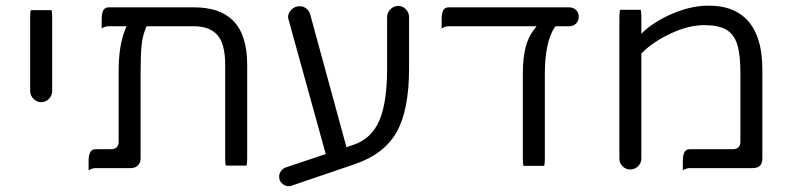

<svg xmlns="http://www.w3.org/2000/svg" viewBox="-20 -596 2780 674"><path d="M88.4 -560.5Q85.9 -554.2 85.9 -535.2V-276.4Q85.9 -260.7 97.7 -249Q109.4 -237.3 125 -237.3Q140.6 -237.3 151.9 -249Q163.1 -260.7 163.1 -276.4V-535.2Q163.1 -554.2 160.6 -560.5Z M845.2 -14.6Q847.7 -21 847.7 -40V-368.2Q847.7 -474.1 797.9 -523.9Q751.5 -570.3 660.2 -570.3H362.3Q352.1 -570.3 346.2 -564.5Q336.9 -555.2 336.9 -529.3V-496.1Q349.1 -503.9 362.3 -503.9H424.3L420.4 -494.6Q396.5 -438 396.5 -346.7V-98.6Q396.5 -85.9 389.6 -79.1Q382.8 -72.3 370.1 -72.3H316.4Q306.2 -72.3 300.3 -66.4Q291 -57.1 291 -31.2V2Q303.2 -5.9 316.4 -5.9H439.5Q454.6 -5.9 464.1 -15.4Q473.6 -24.9 473.6 -39.1V-342.8Q473.6 -404.8 477.1 -437.7Q480.5 -470.7 492.7 -499.5L494.6 -503.9H660.2Q715.8 -503.9 743.2 -472.9Q770.5 -441.9 770.5 -368.2V-40Q770.5 -21 772.9 -14.6Z M1338.9 -536.1V-355.5Q1338.9 -235.8 1311.5 -172.4Q1283.2 -107.9 1219.7 -87.4L1196.3 -79.1L1068.8 -545.9Q1065.4 -558.6 1054.9 -566.4Q1044.4 -574.2 1031.2 -574.2Q1015.6 -574.2 1003.4 -562.3Q991.2 -550.3 991.2 -535.6L992.2 -529.8L1123.5 -55.2L983.4 -8.3Q973.1 -4.9 966.6 4.2Q960 13.2 960 23.4Q960 30.3 961.9 36.1Q964.8 44.4 973.9 51Q982.9 57.6 993.2 57.6Q1000.5 57.6 1005.4 55.2L1226.1 -20Q1328.1 -54.7 1372.1 -131.8Q1416 -210 1416 -355.5V-536.1Q1416 -552.2 1404.5 -563.7Q1393.1 -575.2 1377.7 -575.2Q1362.3 -575.2 1350.6 -563.5Q1338.9 -551.8 1338.9 -536.1Z M1890.1 -13.7Q1892.6 -20 1892.6 -39.1V-336.9Q1892.6 -448.2 1927.7 -501L1930.2 -503.9H1977.5Q1992.7 -503.9 2002.2 -513.4Q2011.7 -522.9 2011.7 -537.1Q2011.7 -551.8 2002 -561Q1992.2 -570.3 1977.5 -570.3H1555.7Q1545.4 -570.3 1539.6 -564.5Q1530.3 -555.2 1530.3 -529.3V-496.1Q1542.5 -503.9 1555.7 -503.9H1863.8L1855 -492.7Q1815.4 -443.8 1815.4 -340.8V-39.1Q1815.4 -20 1817.9 -13.7Z M2231.4 -536.1Q2231.4 -555.2 2229 -561.5H2156.7L2155.8 -557.1Q2154.3 -549.8 2154.3 -536.1V-39.1Q2154.3 -23.4 2165.5 -12.2Q2177.2 -1 2192.4 -1Q2208.5 -1 2220 -12.5Q2231.4 -23.9 2231.4 -39.1V-408.2Q2234.4 -411.1 2235.4 -412.1Q2272.9 -449.7 2335.4 -478.8Q2397.9 -507.8 2452.1 -507.8Q2502 -507.8 2528.8 -492.2Q2556.6 -476.1 2567.9 -440.4Q2579.1 -404.3 2579.1 -340.8V-98.6Q2579.1 -85.9 2572.3 -79.1Q2565.4 -72.3 2552.7 -72.3H2402.3Q2392.1 -72.3 2386.2 -66.4Q2377 -57.1 2377 -31.2V2Q2389.2 -5.9 2402.3 -5.9H2622.1Q2656.2 -5.9 2656.2 -39.1V-350.6Q2656.2 -472.7 2599.6 -529.3Q2552.7 -576.2 2467.8 -576.2Q2408.7 -576.2 2345.9 -550.3Q2283.2 -524.4 2242.7 -488.3L2231.4 -477.5Z"/></svg>

Font: YuPearl-Light
Style: Light
Weight: 300
Designer: Max Yao
Foundry: Max-Everyday
Version: Version 1.011; ttfautohint (v1.8.3)